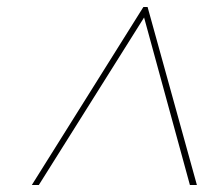

<svg xmlns="http://www.w3.org/2000/svg" viewBox="-20 -703 592 549"><path d="M91 -174H71L390 -683H402L543 -174H523L392 -653Z"/></svg>

Font: Fz Poppins Thin
Style: Italic
Weight: 100
Italic angle: -10°
Designer: Ninad Kale (Devanagari), Jonny Pinhorn (Latin)
Foundry: Indian Type Foundry
Version: Vit hóa bi Vntype.Com & FontZin.Com